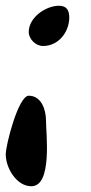

<svg xmlns="http://www.w3.org/2000/svg" viewBox="-20 -687 317 668"><path d="M80 -576C80 -551 104 -527 130 -527C184 -527 221 -576 221 -626C221 -651 212 -667 185 -667C139 -667 80 -626 80 -576ZM0 -150C0 -102 38 -39 89 -39C163 -39 140 -223 140 -268C140 -305 124 -354 80 -354C44 -354 0 -183 0 -150Z"/></svg>

Font: Charger
Style: Overspray
Weight: 400
Designer: Jasper
Foundry: Cannot Into Space Fonts
Version: Version 0.980